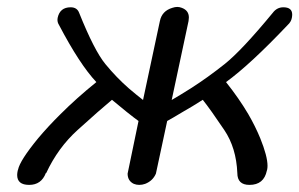

<svg xmlns="http://www.w3.org/2000/svg" viewBox="-20 -520 842 540"><path d="M730.5 -40Q722.2 0 681.6 0Q647.5 0 647.5 -33.2Q644.5 -104.5 610.8 -154.3Q572.8 -210.9 550.3 -239.3Q520.5 -220.2 494.6 -205.6Q462.9 -186.5 450.2 -179.7L418.5 -31.7Q409.7 -11.2 388.2 -2.9Q379.9 0 371.6 0Q363.8 0 356.4 -2.9Q338.9 -11.2 338.9 -31.7L369.6 -179.7Q359.9 -186.5 335.9 -205.6Q316.9 -220.7 294.9 -239.3Q260.7 -210.9 198.2 -154.3Q143.1 -104.5 109.9 -33.2H108.9Q96.2 0 62 0Q28.3 0 28.3 -27.8Q28.3 -33.2 29.8 -40L30.8 -43Q36.1 -68.8 87.4 -131.3Q116.2 -165.5 150.4 -199.2Q194.8 -243.7 251 -289.1Q204.1 -338.9 146 -449.7Q141.6 -456.5 141.6 -464.4Q141.6 -466.8 142.1 -469.7Q148.4 -499.5 178.7 -499.5Q196.8 -499.5 202.6 -483.9Q245.1 -377.9 276.4 -339.8Q307.6 -301.8 342.3 -271.5Q364.7 -252.4 382.3 -238.8L429.7 -460.9Q435.5 -489.3 464.8 -498Q472.2 -500.5 478.5 -500.5Q484.9 -500.5 491.2 -498Q511.2 -490.7 511.2 -470.7Q511.2 -466.3 510.3 -460.9L462.9 -238.8Q486.3 -252.4 516.6 -271.5Q564 -301.8 611.8 -339.8Q659.7 -377.9 747.1 -483.9Q758.8 -499.5 776.9 -499.5Q801.8 -499.5 801.8 -479Q801.8 -475.1 800.8 -469.7Q798.8 -458.5 789.1 -449.7Q684.1 -338.9 615.7 -289.1Q651.9 -243.7 678.2 -199.2Q697.8 -165.5 711.9 -131.3Q732.4 -80.6 732.4 -53.7Q732.4 -47.9 731.4 -43Z"/></svg>

Font: inglobal
Style: Italic
Weight: 400
Italic angle: -12°
Designer: Andrey Kochetov, Denis Davydov, Evgeny Yurtaev
Foundry: inglobal
Version: Version 1.00 September 25, 2014, initial release